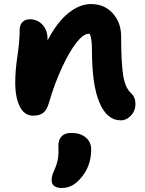

<svg xmlns="http://www.w3.org/2000/svg" viewBox="-20 -581 715 948"><path d="M576.2 13.2Q508.3 13.2 471.2 -74.2Q434.1 -161.6 434.1 -330.1Q434.1 -392.1 422.9 -414.1H417Q391.6 -414.1 356.4 -369.1Q321.3 -324.2 284.7 -244.6Q248 -165 221.2 -71.8Q211.4 -38.1 193.4 -23.9Q175.3 -9.8 143.1 -9.8Q100.6 -9.8 77.9 -54.7Q55.2 -99.6 55.2 -173.8Q55.2 -231 66.2 -305.2Q77.1 -379.4 77.1 -432.1Q77.1 -457 90.3 -471.4Q103.5 -485.8 127.9 -485.8Q164.6 -485.8 189.7 -459Q214.8 -432.1 214.8 -387.2V-380.9Q260.7 -470.2 316.7 -515.6Q372.6 -561 429.2 -561Q495.6 -561 536.9 -515.1Q578.1 -469.2 578.1 -400.9Q578.1 -274.9 587.9 -210.9Q597.7 -147 627 -121.1Q648.9 -100.6 648.9 -67.9Q648.9 -34.2 626.7 -10.5Q604.5 13.2 576.2 13.2ZM234.9 308.1Q234.9 285.6 250 254.9Q256.8 238.8 261 224.9Q265.1 210.9 266.6 197.8Q268.1 184.6 268.6 177Q269 169.4 268.6 156Q268.1 142.6 268.1 138.2Q268.1 109.4 284.2 92.3Q300.3 75.2 332 75.2Q376.5 75.2 403.3 97.7Q430.2 120.1 430.2 157.2Q430.2 243.7 374 304.2Q335.4 347.2 285.2 347.2Q234.9 347.2 234.9 308.1Z"/></svg>

Font: Shantell Sans Irregular Bouncy
Style: Bold
Weight: 700
Designer: Stephen Nixon, Anya Danilova, Shantell Martin
Foundry: Arrow Type
Version: Version 1.006;[9816181b4]